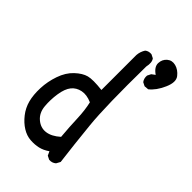

<svg xmlns="http://www.w3.org/2000/svg" viewBox="-234 -872 967 967"><g transform="rotate(45 250.0 -388.0)"><path d="M309.6 5.9 290 -3.9 280.3 -25.4Q254.9 -7.8 230 -2Q205.1 3.9 174.8 2Q144.5 0 116.2 -17.6Q87.9 -35.2 64.5 -64.9Q41 -94.7 31.2 -131.8Q21.5 -168.9 23.4 -217.8Q25.4 -266.6 42 -314.5Q58.6 -362.3 89.8 -391.6Q121.1 -420.9 150.4 -428.7Q179.7 -436.5 247.1 -428.7V-677.7Q249 -703.1 262.7 -724.6Q276.4 -736.3 297.9 -734.4L317.4 -724.6Q331.1 -707 323.2 -671.9Q319.3 -387.7 332 -261.7Q344.7 -135.7 358.4 -27.3L346.7 -5.9Q331.1 7.8 309.6 5.9ZM270.5 -118.2Q264.6 -186.5 262.7 -242.2Q260.7 -297.9 250 -343.8Q211.9 -360.4 181.2 -354Q150.4 -347.7 131.8 -324.7Q113.3 -301.8 106.4 -256.8Q99.6 -211.9 103.5 -168.9Q107.4 -126 136.2 -101.6Q165 -77.1 199.7 -81.5Q234.4 -85.9 270.5 -118.2ZM387.7 -595.7 368.2 -605.5Q356.4 -621.1 358.4 -642.6L368.2 -662.1L386.7 -675.8Q352.5 -699.2 353.5 -726.6Q354.5 -753.9 374 -770.5Q393.6 -787.1 420.4 -780.3Q447.3 -773.4 467.3 -748Q487.3 -722.7 465.3 -672.9Q443.4 -623 411.1 -597.7Z"/></g></svg>

Font: JasonHandwriting2
Style: Regular
Weight: 400
Version: Version 1.05.10